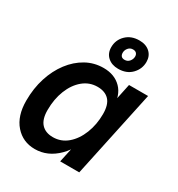

<svg xmlns="http://www.w3.org/2000/svg" viewBox="-182 -881 940 1012"><g transform="rotate(30 288.5 -375.0)"><path d="M179 11Q106 11 59.5 -42Q13 -95 13 -188Q13 -263 33.5 -327Q54 -391 90.5 -439Q127 -487 175.5 -514Q224 -541 281 -541Q348 -541 388.5 -500Q429 -459 428 -382L403 -223Q379 -111 318 -50Q257 11 179 11ZM230 -91Q280 -91 318 -123.5Q356 -156 377.5 -210.5Q399 -265 399 -329Q399 -386 374 -412.5Q349 -439 303 -439Q254 -439 216 -407.5Q178 -376 156.5 -322Q135 -268 135 -201Q135 -145 160 -118Q185 -91 230 -91ZM328 0 356 -130 401 -265 414 -402 441 -530H557L444 0ZM348 -575Q309 -575 284.5 -597Q260 -619 260 -656Q260 -700 291 -730.5Q322 -761 372 -761Q412 -761 436 -739Q460 -717 460 -681Q460 -638 429.5 -606.5Q399 -575 348 -575ZM354 -633Q372 -633 383 -646.5Q394 -660 394 -676Q394 -688 387 -695.5Q380 -703 366 -703Q349 -703 338 -690Q327 -677 327 -661Q327 -648 333.5 -640.5Q340 -633 354 -633Z"/></g></svg>

Font: Radio Canada Big Medium
Style: Italic
Weight: 500
Italic angle: -12°
Designer: Étienne Aubert Bonn
Foundry: Coppers and Brasses
Version: Version 1.001